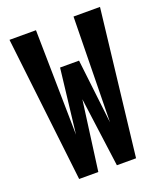

<svg xmlns="http://www.w3.org/2000/svg" viewBox="-136 -824 772 913"><g transform="rotate(-20 250.0 -367.5)"><path d="M106 0 21 -735H155L164 -203L202 -529H298L336 -203L345 -735H479L394 0H297L250 -351L203 0Z"/></g></svg>

Font: Iosevka SS18 Heavy
Style: Regular
Weight: 900
Monospace: yes
Designer: Belleve Invis
Foundry: Belleve Invis
Version: Version 25.1.1; ttfautohint (v1.8.4)